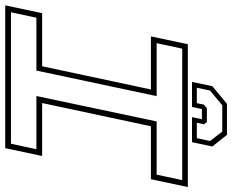

<svg xmlns="http://www.w3.org/2000/svg" viewBox="-107 -793 890 736"><g transform="rotate(90 338.0 -425.0)"><path d="M-9.5 0 20.5 -141.5H224L313 -558.5H109.5L139.5 -700H687L657 -558.5H454L365 -141.5H568L538 0ZM17 -22H521L542 -119.5H338L435.5 -580.5H639.5L660.5 -678.5H156.5L135.5 -580.5H338.5L240.5 -119.5H38ZM487 -850 531.5 -794 515 -716H419L427 -754H388L380 -716H284L300.5 -794L368 -850ZM474.5 -832H373.5L317 -785L306.5 -734.5H365.5L371 -761.5L385 -773H438L446.5 -761.5L440.5 -734.5H499.5L510.5 -785Z"/></g></svg>

Font: Tourney Expanded ExtraLight
Style: Italic
Weight: 200
Width: 7
Italic angle: -12°
Designer: Tyler Finck
Foundry: Etcetera Type Co
Version: Version 1.010; ttfautohint (v1.8.3)